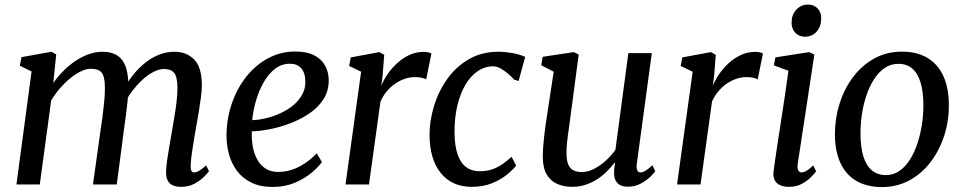

<svg xmlns="http://www.w3.org/2000/svg" viewBox="-20 -786 4102 818"><path d="M219.5 -554.5 207 -432.5Q226 -459.5 249.8 -483.5Q273.5 -507.5 301 -526Q328.5 -544.5 357.8 -555Q387 -565.5 416.5 -565.5Q453 -565.5 477.2 -551.2Q501.5 -537 513.8 -506.2Q526 -475.5 527 -425.5Q527 -420.5 526.8 -414.5Q526.5 -408.5 526 -402.5Q525.5 -396.5 525 -389.5L509.5 -409Q527 -442.5 550.5 -471Q574 -499.5 601.5 -520.8Q629 -542 659.8 -553.8Q690.5 -565.5 723 -565.5Q774.5 -565.5 807.2 -532.5Q840 -499.5 840 -421.5Q840 -401 836 -370.8Q832 -340.5 826.5 -307.5Q821 -274.5 816 -246.5Q811.5 -220.5 806.5 -191.5Q801.5 -162.5 797.5 -134.5Q793.5 -106.5 792.5 -84Q791.5 -67 795 -59.2Q798.5 -51.5 806 -51.5Q817 -51.5 828.8 -58.5Q840.5 -65.5 858 -81.5L870.5 -57Q865.5 -49.5 849.5 -33.2Q833.5 -17 808.8 -3.5Q784 10 752 10Q727.5 10 713 2Q698.5 -6 692.8 -20.5Q687 -35 687.5 -54Q688 -74.5 692 -103.2Q696 -132 701.5 -163.2Q707 -194.5 712 -223Q716.5 -251 722.2 -284Q728 -317 732 -350.5Q736 -384 736 -413Q735.5 -459.5 721.8 -475.8Q708 -492 679 -492Q658.5 -492 635 -480.2Q611.5 -468.5 588 -447.2Q564.5 -426 543.5 -398.2Q522.5 -370.5 507.5 -338L526.5 -398Q525.5 -375 522.8 -348.2Q520 -321.5 516.5 -295Q513 -268.5 509.5 -245L477.5 0H376L407 -221Q411.5 -249.5 416 -283.2Q420.5 -317 423.8 -350.5Q427 -384 427 -412.5Q426.5 -460.5 413.2 -476.8Q400 -493 367 -493Q347.5 -493 325 -482.2Q302.5 -471.5 279.5 -452.8Q256.5 -434 235.5 -409.8Q214.5 -385.5 198 -358L149.5 0H50L114.5 -481.5L64.5 -506L71.5 -542.5L199 -565.5Z M1351.5 -95.5Q1337.5 -75.5 1308 -50.5Q1278.5 -25.5 1236.2 -7.5Q1194 10.5 1142 10.5Q1088.5 10.5 1050.5 -8.2Q1012.5 -27 989 -59Q965.5 -91 955 -130.8Q944.5 -170.5 945 -211.5Q946 -283.5 968.5 -347.5Q991 -411.5 1030.5 -460.8Q1070 -510 1123 -538.2Q1176 -566.5 1238 -566.5Q1287 -566.5 1318.2 -550.5Q1349.5 -534.5 1364.8 -507Q1380 -479.5 1380.5 -445.5Q1381 -398.5 1358 -363Q1335 -327.5 1297 -302Q1259 -276.5 1215 -260Q1171 -243.5 1128 -235.2Q1085 -227 1053 -226.5Q1051.5 -195 1056.5 -164.2Q1061.5 -133.5 1074.8 -108.5Q1088 -83.5 1110.2 -68.5Q1132.5 -53.5 1165.5 -53.5Q1196 -53.5 1224.8 -63.2Q1253.5 -73 1280.2 -91Q1307 -109 1329.5 -133ZM1215.5 -514.5Q1178.5 -514.5 1150 -491.5Q1121.5 -468.5 1101.5 -432.2Q1081.5 -396 1069.8 -354Q1058 -312 1054.5 -274Q1082.5 -275 1114 -282.5Q1145.5 -290 1175.2 -303.8Q1205 -317.5 1229 -337.2Q1253 -357 1267 -382Q1281 -407 1281 -437.5Q1280.5 -476 1263.2 -495.2Q1246 -514.5 1215.5 -514.5Z M1452 0 1518.5 -480.5 1467.5 -505 1474.5 -541.5 1596.5 -564 1617 -552.5 1610 -463.5 1604.5 -420Q1613 -443 1630 -468.2Q1647 -493.5 1670.5 -515.5Q1694 -537.5 1723 -551.2Q1752 -565 1785 -565Q1794.5 -565 1803.8 -563.2Q1813 -561.5 1818 -557.5L1795.5 -447.5Q1790 -451.5 1777.8 -454.5Q1765.5 -457.5 1747 -457.5Q1727 -457.5 1706.2 -450.8Q1685.5 -444 1665.8 -431Q1646 -418 1629.2 -398.5Q1612.5 -379 1601 -353.5L1552 0Z M1989.5 10Q1906 10 1858.2 -48.5Q1810.5 -107 1810 -211.5Q1810 -270.5 1828.5 -332.5Q1847 -394.5 1884 -447.5Q1921 -500.5 1976.2 -533Q2031.5 -565.5 2104 -565.5Q2131.5 -565.5 2163.5 -559.8Q2195.5 -554 2217.5 -543.5L2189.5 -441L2171 -446.5Q2158.5 -460 2143 -473.2Q2127.5 -486.5 2111.8 -495Q2096 -503.5 2081.5 -503.5Q2046 -503.5 2015.5 -483Q1985 -462.5 1962.8 -424.8Q1940.5 -387 1928.2 -335Q1916 -283 1916.5 -220.5Q1917 -165 1929.5 -128.5Q1942 -92 1965.8 -74.2Q1989.5 -56.5 2023 -56.5Q2053.5 -56.5 2076.8 -64.5Q2100 -72.5 2120 -86.2Q2140 -100 2159.5 -118L2179 -80.5Q2166.5 -64 2140.8 -42.8Q2115 -21.5 2077.2 -5.8Q2039.5 10 1989.5 10Z M2417 10Q2383 10 2354.8 -2Q2326.5 -14 2309.5 -42.2Q2292.5 -70.5 2292.5 -119Q2292.5 -136.5 2294 -157.5Q2295.5 -178.5 2298 -202Q2300.5 -225.5 2303.8 -249Q2307 -272.5 2310.5 -294L2339 -480.5L2286 -508L2292 -544L2425 -564L2445.5 -553.5L2410.5 -290Q2408 -269 2405 -248.2Q2402 -227.5 2399.2 -207.8Q2396.5 -188 2395 -169.8Q2393.5 -151.5 2393.5 -135Q2393.5 -102.5 2401.2 -84.8Q2409 -67 2423.8 -60Q2438.5 -53 2459 -53Q2485 -53 2511.8 -67Q2538.5 -81 2562 -102.5Q2585.5 -124 2602 -148L2657 -559.5H2757L2693 -88Q2690.5 -69.5 2695 -60.5Q2699.5 -51.5 2708.5 -51.5Q2718 -51.5 2729.8 -58.5Q2741.5 -65.5 2759.5 -82L2771.5 -56.5Q2767 -49 2751 -33.2Q2735 -17.5 2710.2 -4Q2685.5 9.5 2655 9.5Q2624 9.5 2609.2 -7.5Q2594.5 -24.5 2596.5 -52.5Q2596 -54.5 2596.2 -59Q2596.5 -63.5 2597.2 -69.2Q2598 -75 2598.8 -81Q2599.5 -87 2600 -92.5L2598.5 -93.5Q2584 -74 2565.5 -55.5Q2547 -37 2524 -22.2Q2501 -7.5 2474.5 1.2Q2448 10 2417 10Z M2864.5 0 2931 -480.5 2880 -505 2887 -541.5 3009 -564 3029.5 -552.5 3022.5 -463.5 3017 -420Q3025.5 -443 3042.5 -468.2Q3059.5 -493.5 3083 -515.5Q3106.5 -537.5 3135.5 -551.2Q3164.5 -565 3197.5 -565Q3207 -565 3216.2 -563.2Q3225.5 -561.5 3230.5 -557.5L3208 -447.5Q3202.5 -451.5 3190.2 -454.5Q3178 -457.5 3159.5 -457.5Q3139.5 -457.5 3118.8 -450.8Q3098 -444 3078.2 -431Q3058.5 -418 3041.8 -398.5Q3025 -379 3013.5 -353.5L2964.5 0Z M3342 10Q3320 10 3304.2 3.2Q3288.5 -3.5 3281 -17.5Q3273.5 -31.5 3275.5 -53.5Q3277.5 -73 3282.8 -107.8Q3288 -142.5 3294.8 -187.5Q3301.5 -232.5 3309.5 -283Q3317.5 -333.5 3325 -385Q3332.5 -436.5 3339 -484.5L3277 -507.5L3283.5 -541.5L3427.5 -564L3449.5 -553.5L3378.5 -87Q3376 -69 3381 -60.2Q3386 -51.5 3394 -51.5Q3404.5 -51.5 3416 -58.2Q3427.5 -65 3444.5 -81.5L3457 -56.5Q3452 -49 3436.8 -33Q3421.5 -17 3397.5 -3.5Q3373.5 10 3342 10ZM3409.5 -629.5Q3384.5 -629.5 3368.2 -646.5Q3352 -663.5 3352.5 -691.5Q3353 -724 3373 -745.2Q3393 -766.5 3422.5 -766.5Q3448 -766.5 3463.5 -750Q3479 -733.5 3478.5 -707.5Q3478.5 -673 3459 -651.2Q3439.5 -629.5 3409.5 -629.5Z M3822.5 -566Q3887 -566 3931.5 -539.2Q3976 -512.5 3999.2 -461.8Q4022.5 -411 4022.5 -338.5Q4023 -271 4002.8 -208.2Q3982.5 -145.5 3945 -96Q3907.5 -46.5 3854.8 -17.8Q3802 11 3737 11Q3674 11 3629 -15Q3584 -41 3560.8 -91.2Q3537.5 -141.5 3537 -212.5Q3537 -281 3557 -344.5Q3577 -408 3614.5 -457.8Q3652 -507.5 3704.8 -536.8Q3757.5 -566 3822.5 -566ZM3807.5 -514Q3774.5 -514 3748.5 -496Q3722.5 -478 3703 -447.2Q3683.5 -416.5 3670.8 -378Q3658 -339.5 3652 -298Q3646 -256.5 3646 -218Q3646 -157.5 3658.8 -118Q3671.5 -78.5 3695.8 -59.2Q3720 -40 3754 -40Q3786.5 -40 3812.2 -58Q3838 -76 3857.2 -106.8Q3876.5 -137.5 3889 -176Q3901.5 -214.5 3907.8 -255.8Q3914 -297 3914 -335.5Q3914 -396 3901.8 -435.2Q3889.5 -474.5 3866.2 -494.2Q3843 -514 3807.5 -514Z"/></svg>

Font: Merriweather 24pt
Style: Italic
Weight: 400
Italic angle: -7.8°
Designer: Eben Sorkin
Foundry: Eben Sorkin
Version: Version 2.101